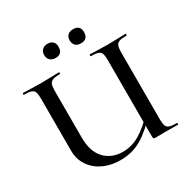

<svg xmlns="http://www.w3.org/2000/svg" viewBox="-181 -969 1122 1143"><g transform="rotate(-30 380.0 -397.0)"><path d="M557 -542Q557 -571 552 -586Q547 -601 530.5 -607Q514 -613 481 -613Q479 -613 479 -619Q479 -625 481 -625Q506 -625 537 -623.5Q568 -622 602 -622Q637 -622 669 -623.5Q701 -625 726 -625Q729 -625 729 -619Q729 -613 726 -613Q694 -613 677.5 -607.5Q661 -602 655 -587.5Q649 -573 649 -544V-81Q649 -52 655 -37Q661 -22 677.5 -17Q694 -12 726 -12Q729 -12 729 -6Q729 0 726 0Q705 0 684.5 -0.5Q664 -1 640 -1Q621 -1 607.5 -0.5Q594 0 576 0Q564 0 560.5 -3Q557 -6 557 -19ZM609 -144Q538 -65 473 -26.5Q408 12 327 12Q262 12 210.5 -12Q159 -36 128.5 -80.5Q98 -125 98 -186V-544Q98 -573 92.5 -587.5Q87 -602 71 -607.5Q55 -613 22 -613Q19 -613 19 -619Q19 -625 22 -625Q47 -625 78 -623.5Q109 -622 144 -622Q182 -622 213.5 -623.5Q245 -625 269 -625Q271 -625 271 -619Q271 -613 269 -613Q237 -613 220.5 -607Q204 -601 198 -586Q192 -571 192 -542V-221Q192 -124 239.5 -74Q287 -24 363 -24Q424 -24 478 -55.5Q532 -87 597 -155ZM295 -708Q272 -708 258 -721Q244 -734 244 -758Q244 -780 258 -793Q272 -806 295 -806Q318 -806 330.5 -793Q343 -780 343 -758Q343 -708 295 -708ZM469 -708Q446 -708 432.5 -721Q419 -734 419 -758Q419 -780 432.5 -792.5Q446 -805 469 -805Q518 -805 518 -758Q518 -708 469 -708Z"/></g></svg>

Font: Cormorant Infant Light SemiBold
Style: Regular
Weight: 600
Version: Version 4.001